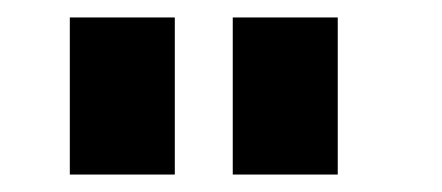

<svg xmlns="http://www.w3.org/2000/svg" viewBox="-20 -740 507 220"><path d="M60 -540V-720H180.3V-540ZM246.7 -540V-720H367V-540Z"/></svg>

Font: Manrope ExtraLight
Style: Regular
Weight: 200
Designer: Mikhail Sharanda
Foundry: Mikhail Sharanda
Version: Version 4.505